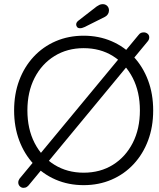

<svg xmlns="http://www.w3.org/2000/svg" viewBox="-20 -882 766 925"><path d="M93 23Q83 23 75.5 15.5Q68 8 68 -3Q68 -12 74 -21L647 -713Q653 -721 659 -723.5Q665 -726 673 -726Q683 -726 691 -719.5Q699 -713 699 -702Q699 -691 691 -682L122 6Q117 13 110 18Q103 23 93 23ZM718 -350Q718 -271 693.5 -205.5Q669 -140 624 -91.5Q579 -43 517.5 -16.5Q456 10 383 10Q310 10 248.5 -16.5Q187 -43 142 -91.5Q97 -140 72.5 -205.5Q48 -271 48 -350Q48 -429 72.5 -494.5Q97 -560 142 -608.5Q187 -657 248.5 -683.5Q310 -710 383 -710Q456 -710 517.5 -683.5Q579 -657 624 -608.5Q669 -560 693.5 -494.5Q718 -429 718 -350ZM654 -350Q654 -439 619.5 -506.5Q585 -574 524 -612Q463 -650 383 -650Q304 -650 242.5 -612Q181 -574 146.5 -506.5Q112 -439 112 -350Q112 -261 146.5 -193.5Q181 -126 242.5 -88Q304 -50 383 -50Q463 -50 524 -88Q585 -126 619.5 -193.5Q654 -261 654 -350ZM366 -746Q356 -746 351.5 -751.5Q347 -757 347 -764Q347 -769 349.5 -773.5Q352 -778 357 -782L446 -851Q452 -855 459 -858.5Q466 -862 475 -862Q488 -862 496.5 -853.5Q505 -845 505 -832Q505 -822 500 -814Q495 -806 486 -801L388 -752Q383 -750 377.5 -748Q372 -746 366 -746Z"/></svg>

Font: zvoove
Style: Regular
Weight: 400
Designer: Vernon Adams (Nunito) & Andrew Paglinawan (Quicksand)
Foundry: zvoove
Version: Version 3.006